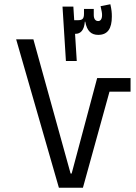

<svg xmlns="http://www.w3.org/2000/svg" viewBox="-20 -883 640 903"><path d="M325 -852H274L290 -596H341L333 -724H336C357 -724 376 -739 379 -781H381C389 -736 410 -719 442 -719C486 -719 506 -748 506 -805C506 -824 505 -836 499 -863L453 -854C459 -829 460 -821 460 -812C460 -794 453 -784 442 -784C428 -784 421 -795 421 -813V-841H375V-818C375 -792 365 -788 345 -788H329ZM370 0 495 -452H594V-516H437L317 -67H312L137 -698H56L257 0Z"/></svg>

Font: IBM Plex Arabic
Style: Regular
Weight: 400
Designer: Mike Abbink, Paul van der Laan, Pieter van Rosmalen, Wael Morcos, Khajak Apelian
Foundry: Bold Monday
Version: Version 1.0